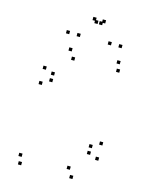

<svg xmlns="http://www.w3.org/2000/svg" viewBox="-138 -1040 897 1139"><g transform="rotate(15 310.0 -471.0)"><path d="M420 10V-10H400V10ZM540 -134.5V-154.5H520V-134.5ZM540 -228V-248H520V-228ZM156 -513.5V-533.5H136V-513.5ZM156 -554.5V-574.5H136V-554.5ZM249 -671V-691H229V-671ZM525 -671V-691H505V-671ZM515 -720V-740H495V-720ZM220 -720V-740H200V-720ZM100 -575.5V-595.5H80V-575.5ZM100 -482V-502H80V-482ZM484 -196.5V-216.5H464V-196.5ZM484 -155.5V-175.5H464V-155.5ZM391 -39V-59H371V-39ZM95 -39V-59H75V-39ZM105 10V-10H85V10ZM244.5 -815V-835H224.5V-815ZM354 -917V-937H334V-917ZM326 -917V-937H306V-917ZM435.5 -815V-835H415.5V-815ZM501 -815V-835H481V-815ZM369 -931.5V-951.5H349V-931.5ZM311 -931.5V-951.5H291V-931.5ZM179 -815V-835H159V-815Z"/></g></svg>

Font: Monaspace Krypton Dots Var
Style: Regular
Weight: 400
Designer: Riley Cran and the Lettermatic Team
Version: Version 1.100 (Monaspace Krypton Dots)